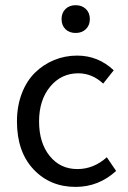

<svg xmlns="http://www.w3.org/2000/svg" viewBox="-20 -714 496 746"><path d="M273.9 12.2Q174.3 12.2 110.1 -56.2Q45.9 -124.5 45.9 -242.2Q45.9 -301.8 64.7 -350.8Q83.5 -399.9 116 -431.6Q148.4 -463.4 190.4 -480.7Q232.4 -498 279.8 -498Q361.3 -498 421.9 -440.9L380.9 -389.2Q337.9 -429.2 284.2 -429.2Q217.8 -429.2 174.8 -377.2Q131.8 -325.2 131.8 -242.2Q131.8 -159.2 172.9 -108.2Q213.9 -57.1 280.8 -57.1Q343.8 -57.1 395 -103L431.2 -49.8Q363.3 12.2 273.9 12.2ZM219.2 -640.1Q219.2 -664.1 234.4 -679Q249.5 -693.8 273.9 -693.8Q298.3 -693.8 313.7 -679Q329.1 -664.1 329.1 -640.1Q329.1 -615.7 313.7 -600.8Q298.3 -585.9 273.9 -585.9Q249.5 -585.9 234.4 -600.6Q219.2 -615.2 219.2 -640.1Z"/></svg>

Font: Source Sans Pro
Style: Regular
Weight: 400
Designer: Paul D. Hunt
Foundry: Adobe Systems Incorporated
Version: Version 3.006;hotconv 1.0.111;makeotfexe 2.5.65597